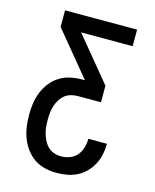

<svg xmlns="http://www.w3.org/2000/svg" viewBox="-112 -812 724 896"><g transform="rotate(15 250.0 -363.5)"><path d="M247 8Q219 8 191 1.5Q163 -5 139.5 -21Q116 -37 99 -60Q82 -83 72 -109.5Q62 -136 58 -164Q54 -192 54 -221Q54 -249 58 -277Q62 -305 72.5 -331Q83 -357 100.5 -379.5Q118 -402 142 -417Q166 -432 194 -438Q222 -444 250 -444H264L90 -655V-735H438V-655H189L363 -444V-364H250Q233 -364 216.5 -359Q200 -354 187.5 -343.5Q175 -333 166 -318Q157 -303 152 -287Q147 -271 145.5 -254.5Q144 -238 144 -221Q144 -204 145.5 -187Q147 -170 152 -153.5Q157 -137 165 -121.5Q173 -106 185.5 -94.5Q198 -83 214 -77.5Q230 -72 247 -72Q269 -72 289.5 -79.5Q310 -87 324 -103.5Q338 -120 344 -140.5Q350 -161 350 -183V-184H440V-182Q440 -157 434.5 -131.5Q429 -106 417 -83.5Q405 -61 387 -42.5Q369 -24 346 -12.5Q323 -1 298 3.5Q273 8 247 8Z"/></g></svg>

Font: Iosevka Custom Medium
Style: Regular
Weight: 500
Monospace: yes
Designer: Belleve Invis
Foundry: Belleve Invis
Version: Version 32.5.0; ttfautohint (v1.8.4)